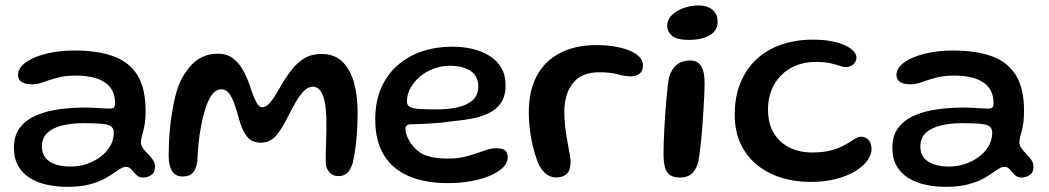

<svg xmlns="http://www.w3.org/2000/svg" viewBox="-20 -656 3955 724"><path d="M233.5 48.5Q193 48.5 156.8 40.5Q120.5 32.5 92.5 15Q64.5 -2.5 48.5 -30.5Q32.5 -58.5 32.5 -99Q32.5 -145 55 -174.5Q77.5 -204 116.2 -220.8Q155 -237.5 203.5 -244Q252 -250.5 304 -250.5Q320 -250.5 336.5 -249.5Q353 -248.5 367.8 -247.5Q382.5 -246.5 392 -246.5Q405 -246.5 409.5 -250.8Q414 -255 414 -265.5Q414 -285 409.2 -300Q404.5 -315 395.5 -326.5Q386.5 -338 374 -346Q354 -359.5 325.8 -365.2Q297.5 -371 265 -371Q226.5 -371 196.8 -363Q167 -355 144 -346.5Q121 -338 102 -338Q76 -338 62 -346.5Q48 -355 48 -374Q48 -393.5 64.5 -410Q81 -426.5 110.2 -439Q139.5 -451.5 178.2 -458.5Q217 -465.5 261 -465.5Q349.5 -465.5 409.2 -443.2Q469 -421 499 -371.2Q529 -321.5 529 -237.5Q529 -212.5 526.5 -194Q524 -175.5 520.2 -161.8Q516.5 -148 514 -138Q511.5 -128 511.5 -119.5Q511.5 -107.5 519.2 -96.8Q527 -86 537.8 -75.5Q548.5 -65 556.5 -53.2Q564.5 -41.5 564.5 -27Q564.5 -5.5 550.5 4Q536.5 13.5 519.5 13.5Q504 13.5 493.8 3.2Q483.5 -7 475.2 -17Q467 -27 455 -27Q448 -27 439.8 -23Q431.5 -19 419.5 -10.5Q404.5 0.5 381.2 14.2Q358 28 322 38.2Q286 48.5 233.5 48.5ZM247 -28Q278 -28 307 -37.8Q336 -47.5 359 -64.8Q382 -82 395.5 -105.2Q409 -128.5 409 -155.5Q409 -172.5 397.8 -180Q386.5 -187.5 361 -189.5Q335.5 -191.5 293.5 -191.5Q252 -191.5 216.5 -183.2Q181 -175 159.5 -155.8Q138 -136.5 138 -103.5Q138 -78 151 -61.5Q164 -45 188.5 -36.5Q213 -28 247 -28Z M668 9.5Q650 9.5 638.5 0Q627 -9.5 621.5 -27.8Q616 -46 616 -72Q616 -95 617.2 -121.8Q618.5 -148.5 621.5 -177Q624.5 -205.5 629 -233.5Q633.5 -261.5 639.8 -287.8Q646 -314 654.5 -336.5Q679 -393 715 -423.2Q751 -453.5 801.5 -453.5Q837.5 -453.5 861.5 -433.8Q885.5 -414 901.2 -382.5Q917 -351 928 -315Q936.5 -290 946.5 -270.8Q956.5 -251.5 969 -251.5Q984 -251.5 999.5 -270.5Q1015 -289.5 1031.5 -319Q1055 -360.5 1077.8 -390.2Q1100.5 -420 1127.8 -436.2Q1155 -452.5 1192 -452.5Q1241.5 -452.5 1271.5 -423Q1301.5 -393.5 1315 -343.8Q1328.5 -294 1328.5 -233Q1328.5 -209.5 1327.5 -184.5Q1326.5 -159.5 1324.2 -134.5Q1322 -109.5 1318.5 -86.2Q1315 -63 1310.5 -43Q1302 -15.5 1289.5 -3.8Q1277 8 1256.5 8Q1238 8 1226.5 -2.2Q1215 -12.5 1209.5 -30Q1208.5 -40.5 1208.2 -54.8Q1208 -69 1208.5 -86.2Q1209 -103.5 1209.8 -123.5Q1210.5 -143.5 1210.8 -167Q1211 -190.5 1210.5 -216.5Q1209.5 -246 1204.5 -271.5Q1199.5 -297 1188.5 -313Q1177.5 -329 1159.5 -329Q1142 -329 1126.2 -313.2Q1110.5 -297.5 1095.8 -272Q1081 -246.5 1066 -217Q1042.5 -168.5 1020 -143.2Q997.5 -118 963 -118Q929 -118 910.8 -141.8Q892.5 -165.5 881.5 -206.5Q873 -238.5 864 -264Q855 -289.5 843.2 -304.5Q831.5 -319.5 814 -319.5Q797 -319.5 783 -303.5Q769 -287.5 757.5 -255Q745.5 -219 738.5 -182Q731.5 -145 728.2 -110.5Q725 -76 724 -47.5Q719 -17 706.8 -3.8Q694.5 9.5 668 9.5Z M1669 34.5Q1585 34.5 1523.5 9Q1462 -16.5 1428.5 -69.8Q1395 -123 1395 -205.5Q1395 -274 1417.8 -325.2Q1440.5 -376.5 1480.5 -411Q1520.5 -445.5 1573 -462.8Q1625.5 -480 1685 -480Q1725.5 -480 1761.8 -471.5Q1798 -463 1826.2 -445.2Q1854.5 -427.5 1870.5 -400Q1886.5 -372.5 1886.5 -334.5Q1886.5 -294 1869.5 -268.8Q1852.5 -243.5 1823 -229.2Q1793.5 -215 1756.2 -208.2Q1719 -201.5 1678.5 -198Q1658 -194.5 1630 -192.2Q1602 -190 1575.8 -188.8Q1549.5 -187.5 1535 -187.5Q1520 -187.5 1514.5 -183.5Q1509 -179.5 1509 -169Q1509 -156.5 1516 -139.8Q1523 -123 1536 -107Q1560 -77.5 1591.8 -67.8Q1623.5 -58 1670 -58Q1710.5 -58 1744 -67.8Q1777.5 -77.5 1804.2 -87.2Q1831 -97 1852.5 -97Q1872 -97 1883.2 -89.8Q1894.5 -82.5 1894.5 -61.5Q1894.5 -42.5 1877.2 -25Q1860 -7.5 1829.5 5.8Q1799 19 1758 26.8Q1717 34.5 1669 34.5ZM1629.5 -243.5Q1670 -243.5 1705 -251.2Q1740 -259 1761.8 -277.8Q1783.5 -296.5 1783.5 -329.5Q1783.5 -368.5 1755 -388.2Q1726.5 -408 1675 -408Q1644.5 -408 1615.5 -397.2Q1586.5 -386.5 1564 -367.5Q1541.5 -348.5 1528 -324.5Q1514.5 -300.5 1514.5 -273Q1514.5 -259 1525.8 -252.8Q1537 -246.5 1562.2 -245Q1587.5 -243.5 1629.5 -243.5Z M2077 13Q2062.5 13 2051 7.2Q2039.5 1.5 2030.2 -8.5Q2021 -18.5 2013.5 -32Q2004.5 -51 1997 -76Q1989.5 -101 1984.2 -128.2Q1979 -155.5 1976.5 -182.5Q1974 -209.5 1974 -232.5Q1974 -314 2004.5 -370.5Q2035 -427 2092.5 -456.5Q2150 -486 2230.5 -486Q2264.5 -486 2295.8 -481Q2327 -476 2351.5 -466.2Q2376 -456.5 2390.2 -442.2Q2404.5 -428 2404.5 -409.5Q2404.5 -394.5 2398 -385.2Q2391.5 -376 2381.2 -372Q2371 -368 2360 -368Q2337 -368 2309.8 -375.8Q2282.5 -383.5 2239 -383.5Q2173.5 -383.5 2140.8 -343Q2108 -302.5 2108 -233Q2108 -208 2110.5 -184.8Q2113 -161.5 2116.5 -140.2Q2120 -119 2123.5 -101Q2127 -83 2129.2 -69Q2131.5 -55 2131.5 -46Q2131.5 -15 2117.8 -1Q2104 13 2077 13Z M2544 13.5Q2520.5 13.5 2506.8 4.2Q2493 -5 2487.5 -25.2Q2482 -45.5 2482 -76.5Q2482 -93.5 2482.8 -117.5Q2483.5 -141.5 2485 -169.8Q2486.5 -198 2488.5 -227Q2490.5 -256 2493 -282.8Q2495.5 -309.5 2498 -331Q2500.5 -352.5 2503 -365.5Q2513 -397 2532.8 -412.5Q2552.5 -428 2582.5 -428Q2611 -428 2624 -406.5Q2637 -385 2637 -344.5Q2637 -329.5 2636 -304Q2635 -278.5 2633 -247.5Q2631 -216.5 2628.8 -184Q2626.5 -151.5 2623.2 -121.8Q2620 -92 2617 -69.2Q2614 -46.5 2610 -35Q2600 -8 2583.8 2.8Q2567.5 13.5 2544 13.5ZM2578 -505.5Q2531 -505.5 2513.5 -521.5Q2496 -537.5 2496 -557.5Q2496 -583 2514.5 -600.2Q2533 -617.5 2560 -626.5Q2587 -635.5 2614 -635.5Q2633.5 -635.5 2650 -629Q2666.5 -622.5 2676.2 -609Q2686 -595.5 2686 -573.5Q2686 -549.5 2671 -534.5Q2656 -519.5 2631.5 -512.5Q2607 -505.5 2578 -505.5Z M3036.5 30Q2977 30 2925.2 13.8Q2873.5 -2.5 2834.2 -34.5Q2795 -66.5 2772.8 -113.8Q2750.5 -161 2750.5 -224Q2750.5 -290 2771.5 -342.2Q2792.5 -394.5 2831.2 -431.2Q2870 -468 2924.8 -487.2Q2979.5 -506.5 3046 -506.5Q3097.5 -506.5 3134 -496.5Q3170.5 -486.5 3190 -471Q3209.5 -455.5 3209.5 -439.5Q3209.5 -429.5 3204 -421Q3198.5 -412.5 3189.5 -407.8Q3180.5 -403 3170.5 -403Q3159 -403 3145.8 -407.8Q3132.5 -412.5 3111.5 -417.5Q3090.5 -422.5 3056 -422.5Q3016 -422.5 2983 -409.5Q2950 -396.5 2926 -372.5Q2902 -348.5 2889 -315.8Q2876 -283 2876 -243.5Q2876 -190.5 2897.8 -154.2Q2919.5 -118 2957.2 -99.5Q2995 -81 3042.5 -81Q3086 -81 3116.5 -89.8Q3147 -98.5 3167.8 -110.5Q3188.5 -122.5 3202 -131.5Q3215.5 -140.5 3224.5 -140.5Q3241 -140.5 3250 -133.2Q3259 -126 3262.8 -115.2Q3266.5 -104.5 3266.5 -94.5Q3266.5 -73 3250.8 -51Q3235 -29 3205.5 -10.8Q3176 7.5 3133.2 18.8Q3090.5 30 3036.5 30Z M3546 48.5Q3505.5 48.5 3469.2 40.5Q3433 32.5 3405 15Q3377 -2.5 3361 -30.5Q3345 -58.5 3345 -99Q3345 -145 3367.5 -174.5Q3390 -204 3428.8 -220.8Q3467.5 -237.5 3516 -244Q3564.5 -250.5 3616.5 -250.5Q3632.5 -250.5 3649 -249.5Q3665.5 -248.5 3680.2 -247.5Q3695 -246.5 3704.5 -246.5Q3717.5 -246.5 3722 -250.8Q3726.5 -255 3726.5 -265.5Q3726.5 -285 3721.8 -300Q3717 -315 3708 -326.5Q3699 -338 3686.5 -346Q3666.5 -359.5 3638.2 -365.2Q3610 -371 3577.5 -371Q3539 -371 3509.2 -363Q3479.5 -355 3456.5 -346.5Q3433.5 -338 3414.5 -338Q3388.5 -338 3374.5 -346.5Q3360.5 -355 3360.5 -374Q3360.5 -393.5 3377 -410Q3393.5 -426.5 3422.8 -439Q3452 -451.5 3490.8 -458.5Q3529.5 -465.5 3573.5 -465.5Q3662 -465.5 3721.8 -443.2Q3781.5 -421 3811.5 -371.2Q3841.5 -321.5 3841.5 -237.5Q3841.5 -212.5 3839 -194Q3836.5 -175.5 3832.8 -161.8Q3829 -148 3826.5 -138Q3824 -128 3824 -119.5Q3824 -107.5 3831.8 -96.8Q3839.5 -86 3850.2 -75.5Q3861 -65 3869 -53.2Q3877 -41.5 3877 -27Q3877 -5.5 3863 4Q3849 13.5 3832 13.5Q3816.5 13.5 3806.2 3.2Q3796 -7 3787.8 -17Q3779.5 -27 3767.5 -27Q3760.5 -27 3752.2 -23Q3744 -19 3732 -10.5Q3717 0.5 3693.8 14.2Q3670.5 28 3634.5 38.2Q3598.5 48.5 3546 48.5ZM3559.5 -28Q3590.5 -28 3619.5 -37.8Q3648.5 -47.5 3671.5 -64.8Q3694.5 -82 3708 -105.2Q3721.5 -128.5 3721.5 -155.5Q3721.5 -172.5 3710.2 -180Q3699 -187.5 3673.5 -189.5Q3648 -191.5 3606 -191.5Q3564.5 -191.5 3529 -183.2Q3493.5 -175 3472 -155.8Q3450.5 -136.5 3450.5 -103.5Q3450.5 -78 3463.5 -61.5Q3476.5 -45 3501 -36.5Q3525.5 -28 3559.5 -28Z"/></svg>

Font: Gluten
Style: Regular
Weight: 400
Designer: Tyler Finck
Foundry: Etcetera Type Company
Version: Version 1.300